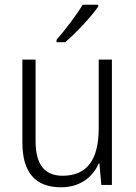

<svg xmlns="http://www.w3.org/2000/svg" viewBox="-20 -785 576 815"><path d="M397 -757V-765H331C304 -720 258 -660 220 -616V-606H257C303 -645 367 -714 397 -757ZM455 -532H399V-241C399 -105 348 -39 246 -39C170 -39 131 -85 131 -187V-532H75V-180C75 -54 129 10 239 10C321 10 374 -34 399 -91H402L410 0H455Z"/></svg>

Font: Noto Sans Devanagari SemiCondensed Light
Style: Regular
Weight: 300
Width: 4
Designer: Jelle Bosma - Monotype Design Team
Foundry: Monotype Imaging Inc.
Version: Version 2.004